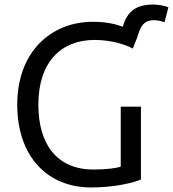

<svg xmlns="http://www.w3.org/2000/svg" viewBox="-20 -808 762 846"><path d="M389 -712C207 -712 56 -582 56 -347C56 -113 194 18 381 18C492 18 573 -5 601 -17V-338H512V-74C497 -68 453 -61 392 -61C231 -61 149 -172 149 -347C149 -533 248 -632 397 -632C481 -632 544 -606 565 -594L583 -639C596 -677 604 -719 658 -719C677 -719 694 -714 705 -710L722 -776C707 -782 680 -788 655 -788C580 -788 540 -758 521 -690C493 -701 450 -712 389 -712Z"/></svg>

Font: Repo
Style: Regular
Weight: 400
Designer: Stefan Peev
Foundry: Context Ltd
Version: Version 0.000